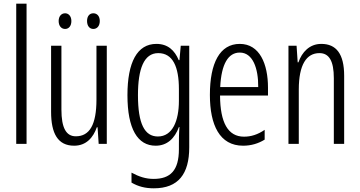

<svg xmlns="http://www.w3.org/2000/svg" viewBox="-20 -780 1952 1041"><path d="M124 0V-760H68V0Z M298 -666C298 -639 313 -623 333 -623C352 -623 367 -638 367 -666C367 -692 352 -708 333 -708C313 -708 298 -692 298 -666ZM452 -666C452 -639 466 -623 486 -623C506 -623 521 -639 521 -666C521 -693 506 -708 486 -708C466 -708 452 -693 452 -666ZM559 -532H503V-241C503 -104 466 -41 391 -41C339 -41 313 -86 313 -186V-532H257V-174C257 -57 293 10 382 10C448 10 486 -35 505 -90H509L515 0H559Z M828 -542C724 -542 671 -443 671 -264C671 -81 726 10 824 10C886 10 927 -29 950 -91H953C950 -56 950 -27 950 -1V29C950 144 904 190 813 190C770 190 734 178 693 156V210C729 231 767 241 814 241C947 241 1006 163 1006 19V-532H960L953 -454H949C927 -507 890 -542 828 -542ZM838 -492C917 -492 950 -418 950 -297V-234C950 -124 915 -40 836 -40C764 -40 728 -109 728 -264C728 -406 760 -492 838 -492Z M1280 -542C1172 -542 1118 -439 1118 -265C1118 -102 1171 10 1298 10C1342 10 1381 -2 1415 -23V-76C1377 -50 1341 -39 1303 -39C1216 -39 1174 -115 1173 -262H1433V-305C1433 -433 1388 -542 1280 -542ZM1280 -495C1351 -495 1381 -409 1380 -308H1174C1180 -434 1218 -495 1280 -495Z M1722 -542C1658 -542 1617 -497 1598 -442H1594L1588 -532H1544V0H1600V-294C1600 -430 1642 -492 1712 -492C1764 -492 1790 -450 1790 -356V0H1846V-369C1846 -488 1803 -542 1722 -542Z"/></svg>

Font: Noto Sans Bengali ExtraCondensed Light
Style: Regular
Weight: 300
Width: 2
Designer: Joana Ranito - Universal Thirst; Jelle Bosma - Monotype Design Team
Foundry: Universal Thirst ehf.
Version: Version 3.000